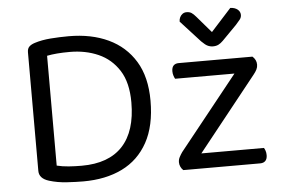

<svg xmlns="http://www.w3.org/2000/svg" viewBox="-50 -749 1220 829"><g transform="rotate(-5 560.5 -334.5)"><path d="M515 -311Q515 -186 455 -121.5Q395 -57 278 -57Q249 -57 221.5 -59Q194 -61 170 -67V-543Q190 -547 214 -549Q238 -551 269 -551Q337 -551 392.5 -526.5Q448 -502 481.5 -449.5Q515 -397 515 -311ZM598 -311Q598 -414 556.5 -482Q515 -550 441.5 -584.5Q368 -619 270 -619Q231 -619 192 -616Q153 -613 122 -603Q106 -598 97.5 -589.5Q89 -581 89 -565V-51Q89 -18 131 -5Q167 6 207.5 8.5Q248 11 279 11Q376 11 447.5 -24Q519 -59 558.5 -130.5Q598 -202 598 -311ZM745 0H713Q706 -6 701.5 -15.5Q697 -25 697 -35Q697 -47 702.5 -57.5Q708 -68 715 -78L1022 -462H1053Q1061 -455 1065.5 -446Q1070 -437 1070 -426Q1070 -415 1065 -405Q1060 -395 1051 -384ZM1042 -462V-396H712Q709 -401 706 -410Q703 -419 703 -429Q703 -446 711 -454Q719 -462 733 -462ZM719 0V-65H1068Q1071 -61 1074 -52.5Q1077 -44 1077 -33Q1077 -17 1069 -8.5Q1061 0 1046 0ZM827 -654 888 -583 976 -680Q996 -679 1007.5 -669.5Q1019 -660 1019 -646Q1019 -635 1012 -626Q1005 -617 994 -605L931 -541Q921 -531 911 -526Q901 -521 887 -521Q878 -521 869.5 -524Q861 -527 853.5 -533Q846 -539 838 -547L753 -640Q753 -650 757 -658.5Q761 -667 768.5 -672.5Q776 -678 786 -678Q799 -678 807.5 -672.5Q816 -667 827 -654Z"/></g></svg>

Font: Baloo Tamma 2
Style: Regular
Weight: 400
Designer: Divya Kowshik, Shuchita Grover and Ek Type
Foundry: Ek Type
Version: Version 1.700